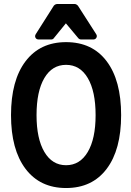

<svg xmlns="http://www.w3.org/2000/svg" viewBox="-20 -925 658 962"><path d="M35.2 -348.1Q35.2 -522 107.9 -617.9Q180.7 -713.9 311 -713.9Q442.4 -713.9 514.6 -617.9Q586.9 -522 586.9 -348.1Q586.9 -174.8 514.4 -78.9Q441.9 17.1 311 17.1Q180.7 17.1 107.9 -79.1Q35.2 -175.3 35.2 -348.1ZM163.1 -348.1Q163.1 -230 202.4 -163.6Q241.7 -97.2 311 -97.2Q380.4 -97.2 419.7 -163.6Q459 -230 459 -348.1Q459 -467.3 419.9 -533.7Q380.9 -600.1 311 -600.1Q241.2 -600.1 202.1 -533.7Q163.1 -467.3 163.1 -348.1ZM174.8 -727.1Q162.6 -727.1 158 -735.6Q153.3 -744.1 159.2 -753.9L250 -897Q257.8 -904.8 266.1 -904.8H355Q362.3 -904.8 370.1 -897L461.9 -753.9Q467.8 -744.6 462.9 -735.8Q458 -727.1 446.8 -727.1H387.2Q378.9 -727.1 373 -732.9L310.1 -808.1L249 -732.9Q245.1 -727.1 234.9 -727.1Z"/></svg>

Font: Fragment Mono
Style: Bold
Weight: 700
Designer: Wei Huang based on Nimbus Sans by URW Studio, based on Helvetica by Max Miedinger.
Foundry: Wei Huang
Version: Version 1.011